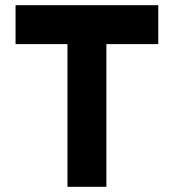

<svg xmlns="http://www.w3.org/2000/svg" viewBox="-20 -720 670 740"><path d="M590 -550H390V0H240V-550H40V-700H590Z"/></svg>

Font: Urbanist
Style: Regular
Weight: 400
Designer: Corey Hu
Foundry: Corey Hu
Version: Version 1.2; befe77262ef67d88f1d94aa3d2e49ef1327b4483